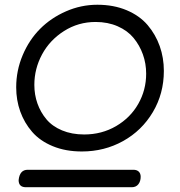

<svg xmlns="http://www.w3.org/2000/svg" viewBox="-20 -785 755 805"><path d="M96.2 -73.2H539.1Q553.7 -73.2 561.8 -65.4Q569.8 -57.6 569.8 -43.9Q569.8 -24.9 560.1 -12.5Q550.3 0 532.2 0H88.9Q58.1 0 58.1 -29.8Q62.5 -73.2 96.2 -73.2ZM667 -487.8Q667 -392.6 620.8 -314.9Q574.7 -237.3 496.1 -193.6Q417.5 -149.9 323.2 -149.9Q254.9 -149.9 201.2 -172.1Q147.5 -194.3 114.7 -232.2Q82 -270 64.9 -317.6Q47.9 -365.2 47.9 -418.9Q47.9 -489.3 75 -553.5Q102.1 -617.7 147.9 -663.8Q193.8 -710 256.8 -737.5Q319.8 -765.1 388.2 -765.1Q456.5 -765.1 511 -742.2Q565.4 -719.2 598.9 -679.9Q632.3 -640.6 649.7 -591.6Q667 -542.5 667 -487.8ZM380.9 -692.9Q308.1 -692.9 248.3 -654.8Q188.5 -616.7 156.2 -556.6Q124 -496.6 124 -429.2Q124 -387.7 137 -351.1Q149.9 -314.5 174.6 -284.9Q199.2 -255.4 240.2 -238.3Q281.2 -221.2 333 -221.2Q406.7 -221.2 466.8 -256.3Q526.9 -291.5 559.8 -349.6Q592.8 -407.7 592.8 -476.1Q592.8 -518.6 579.1 -556.9Q565.4 -595.2 540 -626Q514.6 -656.7 473.4 -674.8Q432.1 -692.9 380.9 -692.9Z"/></svg>

Font: BPreplay
Style: Italic
Weight: 400
Italic angle: -6°
Designer: Magenta/George Triantafyllakos
Foundry: Magenta/George Triantafyllakos
Version: Version 1.00